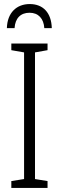

<svg xmlns="http://www.w3.org/2000/svg" viewBox="-20 -929 291 949"><path d="M127 -909C62 -909 16 -866 14 -790H52C55 -839 82 -866 126 -866C170 -866 196 -837 199 -790H236C234 -866 193 -909 127 -909ZM215 0V-34L153 -44V-670L215 -681V-714H36V-681L99 -670V-44L36 -34V0Z"/></svg>

Font: Noto Sans UI Condensed Light
Style: Regular
Weight: 300
Width: 3
Designer: Monotype Design Team
Foundry: Monotype Imaging Inc.
Version: Version 1.901